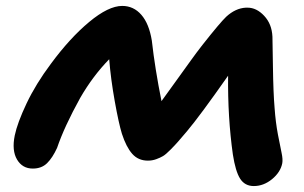

<svg xmlns="http://www.w3.org/2000/svg" viewBox="-20 -667 1029 649"><path d="M837.9 -38.1Q807.6 -38.1 791.7 -63Q775.9 -87.9 767.1 -145Q749.5 -270 751 -411.1Q656.2 -275.9 611.8 -223.1Q589.4 -196.8 580.8 -187Q572.3 -177.2 556.4 -161.1Q540.5 -145 531 -139.4Q521.5 -133.8 508.1 -128.9Q494.6 -124 480 -124Q447.3 -124 427 -147Q406.7 -169.9 392.1 -214.8Q381.3 -250 367.9 -324.7Q354.5 -399.4 349.1 -466.8Q293.5 -409.7 251 -335.9Q197.3 -238.8 172.9 -167Q157.7 -133.8 139.2 -115.5Q120.6 -97.2 90.8 -97.2Q55.7 -97.2 37.6 -127.7Q19.5 -158.2 29.8 -209Q38.6 -251.5 69.8 -317.4Q101.1 -383.3 151.9 -451.2Q216.3 -538.6 281.5 -592.8Q346.7 -647 393.1 -647Q431.6 -647 457.8 -616.9Q483.9 -586.9 493.2 -529.8Q503.9 -434.6 525.9 -325.2Q543.5 -349.1 573.7 -391.4Q604 -433.6 625 -462.6Q646 -491.7 660.2 -509.8L660.6 -510.3L661.1 -510.7V-511.2L661.6 -511.7L662.1 -512.2L662.6 -512.7L663.1 -513.2V-513.7L663.6 -514.2L664.1 -514.6L664.6 -515.1V-515.6L665 -516.1L665.5 -516.6Q723.6 -590.3 744.6 -610.4Q775.9 -639.2 811 -641.1Q814 -641.1 816.9 -641.1Q847.2 -641.1 873 -613.5Q898.9 -585.9 900.9 -543Q901.4 -527.8 902.6 -440.4Q903.8 -353 908.2 -301.8Q911.6 -253.9 919.4 -212.6Q927.2 -171.4 931.9 -149.9Q936.5 -128.4 934.1 -115.2Q928.2 -85 899.7 -61.5Q871.1 -38.1 837.9 -38.1Z"/></svg>

Font: Shantell Sans Irregular Bouncy
Style: Bold Italic
Weight: 700
Italic angle: -11.31°
Designer: Stephen Nixon, Anya Danilova, Shantell Martin
Foundry: Arrow Type
Version: Version 1.006;[9816181b4]